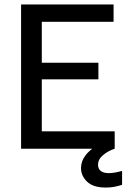

<svg xmlns="http://www.w3.org/2000/svg" viewBox="-20 -670 582 865"><path d="M496.7 0H75V-650H491.7V-571.7H168.3V-387.5H423.3V-312.5H168.3V-78.3H496.7ZM456.7 175Q399.2 175 372.1 148.3Q345 121.7 345 87.5Q345 57.5 363.8 31.7Q382.5 5.8 418.3 -15L496.7 -5V0Q466.7 10 444.2 28.8Q421.7 47.5 421.7 72.5Q421.7 90.8 434.2 100.4Q446.7 110 470 110Q483.3 110 499.2 107.1Q515 104.2 530 100V162.5Q515.8 167.5 497.1 171.2Q478.3 175 456.7 175Z"/></svg>

Font: Familjen Grotesk Variable
Style: Regular
Weight: 400
Designer: Anders Wikstroem, Jonas Baeckman, Matilda Gysing, Kristian Moeller
Foundry: Familjen STHLM AB
Version: Version 2.000